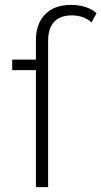

<svg xmlns="http://www.w3.org/2000/svg" viewBox="-20 -766 415 786"><path d="M375 -712 355 -674Q323 -703 274 -703Q226 -703 201.5 -676.5Q177 -650 177 -598V0H127V-479H30V-522H127V-602Q127 -668 164.5 -707Q202 -746 271 -746Q301 -746 329 -737.5Q357 -729 375 -712Z"/></svg>

Font: Idrija Light
Style: Regular
Weight: 300
Designer: Julieta Ulanovsky
Foundry: Julieta Ulanovsky
Version: Version 7.200